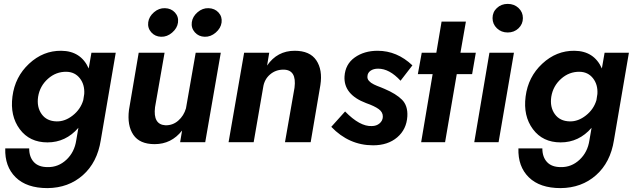

<svg xmlns="http://www.w3.org/2000/svg" viewBox="-20 -731 3258 987"><path d="M7 32H130Q130 76 154 102Q178 128 225 128Q280 129 321.5 90Q363 51 372 -10L383 -74Q318 1 224 1Q132 1 81.5 -67Q31 -135 44 -235Q57 -336 129.5 -403.5Q202 -471 295 -470Q396 -469 436 -379L450 -460H575L498 -10Q480 104 406 169.5Q332 235 224 236Q117 236 60.5 180.5Q4 125 7 32ZM176 -234Q168 -181 194 -144.5Q220 -108 271 -107Q314 -106 354 -137.5Q394 -169 408 -216L413 -248Q416 -296 390.5 -328.5Q365 -361 322 -362Q268 -363 226.5 -326Q185 -289 176 -234Z M966 -617Q970 -646 995.5 -668Q1021 -690 1052 -689Q1084 -688 1103.5 -666.5Q1123 -645 1119 -615Q1115 -586 1089 -563.5Q1063 -541 1032 -542Q1001 -543 981.5 -565Q962 -587 966 -617ZM742 -617Q746 -646 771.5 -668Q797 -690 828 -689Q860 -688 879.5 -666.5Q899 -645 895 -615Q891 -586 865 -563.5Q839 -541 808 -542Q777 -543 757.5 -565Q738 -587 742 -617ZM777 -180Q766 -91 830 -87Q868 -86 896.5 -111Q925 -136 936 -174L986 -460H1115L1035 0H906L916 -60Q861 10 775 10Q698 10 665.5 -38Q633 -86 643 -166L693 -460H826Z M1494 -280Q1506 -373 1437 -373Q1397 -373 1368 -348Q1339 -323 1333 -283L1284 0H1155L1235 -460H1364L1353 -394Q1405 -470 1495 -470Q1573 -470 1606 -421Q1639 -372 1627 -294L1577 0H1445Z M1754 -158Q1830 -80 1891 -83Q1915 -83 1931 -96.5Q1947 -110 1948 -130Q1949 -154 1927 -170Q1905 -186 1862 -201Q1746 -245 1751 -338Q1755 -401 1803.5 -435.5Q1852 -470 1921 -470Q2021 -470 2100 -395L2039 -316Q1982 -378 1924 -378Q1900 -378 1885 -367.5Q1870 -357 1869 -340Q1868 -333 1870 -326.5Q1872 -320 1877.5 -314.5Q1883 -309 1887.5 -305.5Q1892 -302 1902 -297Q1912 -292 1918.5 -289.5Q1925 -287 1938 -282Q1951 -277 1957 -274Q2016 -249 2046.5 -218.5Q2077 -188 2074 -133Q2070 -66 2022 -25Q1974 16 1898 16Q1774 16 1683 -79Z M2148 -460H2223L2250 -620H2375L2347 -460H2426L2407 -350H2328L2268 0H2145L2204 -350H2128Z M2534.5 -585.5Q2512 -607 2512 -638Q2512 -669 2534.5 -690Q2557 -711 2590 -711Q2623 -711 2645.5 -690Q2668 -669 2668 -638Q2668 -607 2645.5 -585.5Q2623 -564 2590 -564Q2557 -564 2534.5 -585.5ZM2496 -460H2622L2543 0H2418Z M2645 32H2768Q2768 76 2792 102Q2816 128 2863 128Q2918 129 2959.5 90Q3001 51 3010 -10L3021 -74Q2956 1 2862 1Q2770 1 2719.5 -67Q2669 -135 2682 -235Q2695 -336 2767.5 -403.5Q2840 -471 2933 -470Q3034 -469 3074 -379L3088 -460H3213L3136 -10Q3118 104 3044 169.5Q2970 235 2862 236Q2755 236 2698.5 180.5Q2642 125 2645 32ZM2814 -234Q2806 -181 2832 -144.5Q2858 -108 2909 -107Q2952 -106 2992 -137.5Q3032 -169 3046 -216L3051 -248Q3054 -296 3028.5 -328.5Q3003 -361 2960 -362Q2906 -363 2864.5 -326Q2823 -289 2814 -234Z"/></svg>

Font: Jost* 600 Semi
Style: Italic
Weight: 600
Italic angle: -10°
Version: Version 3.500